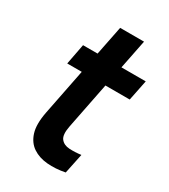

<svg xmlns="http://www.w3.org/2000/svg" viewBox="-162 -720 706 801"><g transform="rotate(30 190.5 -319.0)"><path d="M149 -500 177 -640H292L264 -500H381L361 -401H244L200 -179Q191 -134 205 -116.5Q219 -99 245.5 -97.5Q272 -96 302 -100L282 -4Q237 5 196.5 1.5Q156 -2 127 -21.5Q98 -41 86 -79Q74 -117 86 -179L130 -401H60L79 -500Z"/></g></svg>

Font: Albert Sans SemiBold
Style: Italic
Weight: 600
Italic angle: -11.25°
Designer: Andreas Rasmussen
Foundry: a.Foundry
Version: Version 1.025